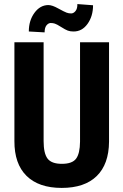

<svg xmlns="http://www.w3.org/2000/svg" viewBox="-20 -920 611 950"><path d="M519.5 -710.9V-218.8Q518.6 -107.4 458.5 -48.8Q398.4 9.8 285.2 9.8Q171.9 9.8 111.3 -49.8Q50.8 -109.4 51.3 -222.2V-710.9H195.8V-221.7Q195.8 -161.1 215.3 -135.3Q234.9 -109.4 286.1 -109.4Q337.4 -109.4 356.4 -134.8Q375.5 -160.2 376 -219.2V-710.9ZM343.3 -764.2Q327.1 -764.2 315.4 -768.6Q303.7 -772.9 282.2 -786.6Q260.7 -800.3 251 -803.2Q242.2 -806.2 230.5 -806.2Q218.8 -805.7 209.5 -793.9Q200.7 -782.2 200.7 -759.8L122.6 -764.2Q122.6 -818.4 150.4 -856.4Q178.2 -894.5 218.8 -895Q238.3 -895 268.6 -877.9Q298.8 -861.3 309.6 -857.4Q320.3 -853.5 332 -853.5Q343.8 -853.5 353.5 -865.2Q363.3 -877 362.8 -899.9L440.4 -894Q440.4 -839.8 413.1 -801.8Q385.7 -763.7 343.3 -764.2Z"/></svg>

Font: RobotoCondensed-Bold
Style: Bold
Weight: 700
Designer: Google
Version: Version 2.001240; 2014